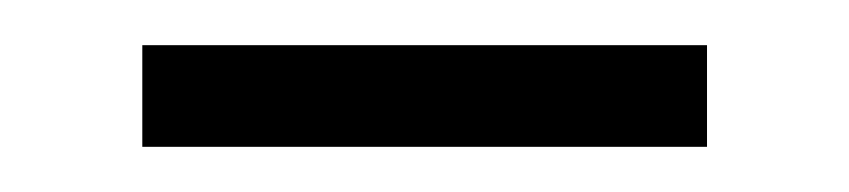

<svg xmlns="http://www.w3.org/2000/svg" viewBox="-20 -304 376 85"><path d="M43 -239V-284H293V-239Z"/></svg>

Font: Noto Serif SC ExtraLight
Style: Regular
Weight: 200
Designer: Ryoko NISHIZUKA 西塚涼子 (kana & ideographs); Frank Grießhammer (Latin, Greek & Cyrillic); Wenlong ZHANG 张文龙 (bopomofo); San
Foundry: Adobe
Version: Version 2.002-H1;hotconv 1.1.0;makeotfexe 2.6.0